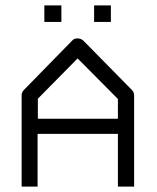

<svg xmlns="http://www.w3.org/2000/svg" viewBox="-20 -739 580 710"><path d="M144 -719H207V-658H144ZM328 -719H390V-658H328ZM119 -244V-49H60V-387Q60 -398 69 -407L246 -588Q253.5 -597 266 -597Q280 -597 289 -588L468 -406Q476 -398 476 -385V-49H416V-244ZM120 -300H416V-373L267 -523L120 -374Z"/></svg>

Font: ibm3270
Style: Regular
Weight: 400
Monospace: yes
Version: Version 2.0.3